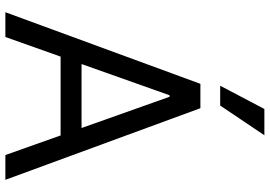

<svg xmlns="http://www.w3.org/2000/svg" viewBox="-165 -841 1006 716"><g transform="rotate(90 338.0 -483.0)"><path d="M25.6 0 292.6 -727.3H383.5L650.6 0H558.2L485.1 -206H191.1L117.9 0ZM457.4 -284.1 340.9 -612.2H335.2L218.8 -284.1ZM386.4 -965.9H484.4L373.6 -801.1H299.7Z"/></g></svg>

Font: Interop
Style: Regular
Weight: 400
Designer: Rasmus Andersson, Google, Jang Haemin
Foundry: jhaemin
Version: Version 1.008